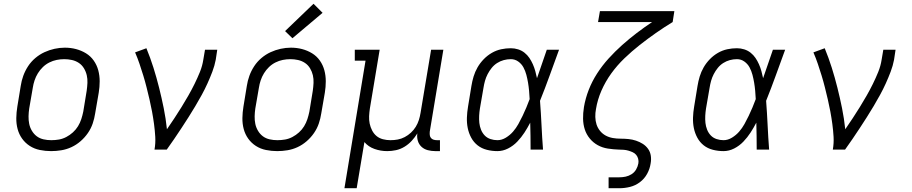

<svg xmlns="http://www.w3.org/2000/svg" viewBox="-20 -794 4840 1019"><path d="M251 8Q221 8 191.5 2Q162 -4 138 -19.5Q114 -35 97.5 -58Q81 -81 73.5 -109Q66 -137 66.5 -167.5Q67 -198 72 -228L90 -338Q94 -365 103.5 -391.5Q113 -418 129 -442.5Q145 -467 167.5 -486Q190 -505 216 -517Q242 -529 269.5 -535Q297 -541 324 -541Q355 -541 383.5 -533.5Q412 -526 436.5 -511Q461 -496 477.5 -472.5Q494 -449 501.5 -421Q509 -393 509 -362.5Q509 -332 504 -302L485 -192Q481 -165 472 -138.5Q463 -112 446.5 -88Q430 -64 407.5 -44.5Q385 -25 359 -13Q333 -1 305.5 3.5Q278 8 251 8ZM252 -50Q273 -50 293 -53.5Q313 -57 332 -67Q351 -77 367 -91.5Q383 -106 394 -124Q405 -142 411.5 -162Q418 -182 422 -202L440 -312Q443 -333 444 -354Q445 -375 440.5 -394.5Q436 -414 425.5 -431.5Q415 -449 398.5 -460Q382 -471 362 -475.5Q342 -480 321 -480Q301 -480 281 -476Q261 -472 242 -462.5Q223 -453 207.5 -438Q192 -423 181 -405Q170 -387 163.5 -367.5Q157 -348 154 -328L135 -218Q132 -198 131.5 -177Q131 -156 135 -136.5Q139 -117 149.5 -99.5Q160 -82 175.5 -70.5Q191 -59 211 -54.5Q231 -50 252 -50Z M800 0Q806 -34 804 -68Q802 -102 797.5 -135.5Q793 -169 787 -201.5Q781 -234 773.5 -266Q766 -298 758 -330Q750 -362 740.5 -393Q731 -424 720.5 -455Q710 -486 697 -516L757 -538Q778 -487 794.5 -434.5Q811 -382 824.5 -328Q838 -274 849 -219.5Q860 -165 866 -108Q886 -137 905.5 -166.5Q925 -196 943.5 -226Q962 -256 979.5 -286.5Q997 -317 1012.5 -348.5Q1028 -380 1041 -412Q1054 -444 1059 -477L1068 -530H1133L1125 -477Q1119 -445 1107 -413.5Q1095 -382 1081 -351Q1067 -320 1050.5 -290Q1034 -260 1016.5 -230.5Q999 -201 980.5 -172Q962 -143 943 -114Q924 -85 904.5 -56.5Q885 -28 865 0Z M1451 8Q1421 8 1391.5 2Q1362 -4 1338 -19.5Q1314 -35 1297.5 -58Q1281 -81 1273.5 -109Q1266 -137 1266.5 -167.5Q1267 -198 1272 -228L1290 -338Q1294 -365 1303.5 -391.5Q1313 -418 1329 -442.5Q1345 -467 1367.5 -486Q1390 -505 1416 -517Q1442 -529 1469.5 -535Q1497 -541 1524 -541Q1555 -541 1583.5 -533.5Q1612 -526 1636.5 -511Q1661 -496 1677.5 -472.5Q1694 -449 1701.5 -421Q1709 -393 1709 -362.5Q1709 -332 1704 -302L1685 -192Q1681 -165 1672 -138.5Q1663 -112 1646.5 -88Q1630 -64 1607.5 -44.5Q1585 -25 1559 -13Q1533 -1 1505.5 3.5Q1478 8 1451 8ZM1452 -50Q1473 -50 1493 -53.5Q1513 -57 1532 -67Q1551 -77 1567 -91.5Q1583 -106 1594 -124Q1605 -142 1611.5 -162Q1618 -182 1622 -202L1640 -312Q1643 -333 1644 -354Q1645 -375 1640.5 -394.5Q1636 -414 1625.5 -431.5Q1615 -449 1598.5 -460Q1582 -471 1562 -475.5Q1542 -480 1521 -480Q1501 -480 1481 -476Q1461 -472 1442 -462.5Q1423 -453 1407.5 -438Q1392 -423 1381 -405Q1370 -387 1363.5 -367.5Q1357 -348 1354 -328L1335 -218Q1332 -198 1331.5 -177Q1331 -156 1335 -136.5Q1339 -117 1349.5 -99.5Q1360 -82 1375.5 -70.5Q1391 -59 1411 -54.5Q1431 -50 1452 -50ZM1532 -591 1493 -629 1644 -774 1692 -726Z M1808 205 1920 -472H1863V-530H1995L1943 -218Q1940 -198 1939 -177.5Q1938 -157 1942 -138Q1946 -119 1955 -101.5Q1964 -84 1978.5 -72Q1993 -60 2012.5 -55Q2032 -50 2052 -50Q2052 -50 2052.5 -50Q2053 -50 2053 -50Q2072 -50 2091 -53.5Q2110 -57 2128 -66.5Q2146 -76 2161 -90Q2176 -104 2186.5 -121Q2197 -138 2203 -157Q2209 -176 2212 -195L2268 -530H2333L2261 -96Q2260 -86 2261 -77Q2262 -68 2267.5 -61.5Q2273 -55 2281.5 -52.5Q2290 -50 2299 -50H2315V8H2290Q2270 8 2250.5 3Q2231 -2 2217 -15Q2203 -28 2197.5 -47Q2192 -66 2195 -86Q2182 -65 2165 -46.5Q2148 -28 2126.5 -15Q2105 -2 2081.5 3Q2058 8 2035 8Q2000 8 1967.5 -3.5Q1935 -15 1914 -40L1873 205Z M2620 8Q2591 8 2563.5 1Q2536 -6 2515 -22.5Q2494 -39 2481 -63Q2468 -87 2462.5 -114Q2457 -141 2458 -170Q2459 -199 2464 -228L2482 -338Q2486 -363 2493.5 -388Q2501 -413 2514.5 -436.5Q2528 -460 2547.5 -480Q2567 -500 2590.5 -513.5Q2614 -527 2639.5 -532.5Q2665 -538 2691 -538Q2711 -538 2730 -532Q2749 -526 2764 -514Q2779 -502 2789.5 -486.5Q2800 -471 2808 -453Q2816 -435 2821 -416.5Q2826 -398 2830 -379Q2843 -417 2856 -454.5Q2869 -492 2882 -530H2947Q2922 -462 2897.5 -394Q2873 -326 2846 -259Q2851 -194 2854 -129.5Q2857 -65 2862 0H2796Q2796 -36 2795.5 -72Q2795 -108 2794 -143Q2780 -116 2763.5 -90.5Q2747 -65 2725.5 -42.5Q2704 -20 2676.5 -6Q2649 8 2620 8ZM2620 -50Q2643 -50 2665 -63.5Q2687 -77 2703 -95.5Q2719 -114 2731 -135.5Q2743 -157 2753.5 -179Q2764 -201 2773.5 -223.5Q2783 -246 2791 -268Q2790 -290 2788 -312Q2786 -334 2782.5 -355Q2779 -376 2773.5 -397Q2768 -418 2758 -436.5Q2748 -455 2730.5 -467.5Q2713 -480 2691 -480Q2672 -480 2653.5 -475Q2635 -470 2618.5 -459.5Q2602 -449 2589.5 -433.5Q2577 -418 2568 -400.5Q2559 -383 2554 -365Q2549 -347 2546 -328L2527 -218Q2524 -199 2523 -179.5Q2522 -160 2524 -141.5Q2526 -123 2533 -105.5Q2540 -88 2552.5 -75Q2565 -62 2583 -56Q2601 -50 2620 -50Z M3210 205V147H3267Q3284 147 3300.5 143.5Q3317 140 3332 130.5Q3347 121 3356 105.5Q3365 90 3368 73Q3370 61 3367 49Q3364 37 3356.5 28Q3349 19 3338 14Q3327 9 3315 5.5Q3303 2 3290.5 1Q3278 0 3266 0H3265Q3235 -1 3206 -5.5Q3177 -10 3152.5 -23.5Q3128 -37 3110 -59Q3092 -81 3083.5 -107.5Q3075 -134 3074.5 -164Q3074 -194 3079 -224Q3079 -224 3079 -224.5Q3079 -225 3079 -225Q3087 -272 3104.5 -317Q3122 -362 3149 -404Q3176 -446 3210 -483.5Q3244 -521 3281.5 -554.5Q3319 -588 3359 -618.5Q3399 -649 3441 -677H3154L3164 -735H3559L3550 -677Q3504 -649 3460.5 -618.5Q3417 -588 3375 -555Q3333 -522 3294 -484.5Q3255 -447 3224 -404Q3193 -361 3172 -313Q3151 -265 3143 -215Q3139 -195 3139.5 -173.5Q3140 -152 3146 -133.5Q3152 -115 3164.5 -99.5Q3177 -84 3194.5 -74.5Q3212 -65 3232.5 -61.5Q3253 -58 3274 -58Q3295 -58 3315.5 -56Q3336 -54 3355.5 -47.5Q3375 -41 3391.5 -30.5Q3408 -20 3419.5 -4Q3431 12 3434 32.5Q3437 53 3433 74Q3429 102 3414.5 128.5Q3400 155 3376 173Q3352 191 3323.5 198Q3295 205 3267 205Z M3820 8Q3791 8 3763.5 1Q3736 -6 3715 -22.5Q3694 -39 3681 -63Q3668 -87 3662.5 -114Q3657 -141 3658 -170Q3659 -199 3664 -228L3682 -338Q3686 -363 3693.5 -388Q3701 -413 3714.5 -436.5Q3728 -460 3747.5 -480Q3767 -500 3790.5 -513.5Q3814 -527 3839.5 -532.5Q3865 -538 3891 -538Q3911 -538 3930 -532Q3949 -526 3964 -514Q3979 -502 3989.5 -486.5Q4000 -471 4008 -453Q4016 -435 4021 -416.5Q4026 -398 4030 -379Q4043 -417 4056 -454.5Q4069 -492 4082 -530H4147Q4122 -462 4097.5 -394Q4073 -326 4046 -259Q4051 -194 4054 -129.5Q4057 -65 4062 0H3996Q3996 -36 3995.5 -72Q3995 -108 3994 -143Q3980 -116 3963.5 -90.5Q3947 -65 3925.5 -42.5Q3904 -20 3876.5 -6Q3849 8 3820 8ZM3820 -50Q3843 -50 3865 -63.5Q3887 -77 3903 -95.5Q3919 -114 3931 -135.5Q3943 -157 3953.5 -179Q3964 -201 3973.5 -223.5Q3983 -246 3991 -268Q3990 -290 3988 -312Q3986 -334 3982.5 -355Q3979 -376 3973.5 -397Q3968 -418 3958 -436.5Q3948 -455 3930.5 -467.5Q3913 -480 3891 -480Q3872 -480 3853.5 -475Q3835 -470 3818.5 -459.5Q3802 -449 3789.5 -433.5Q3777 -418 3768 -400.5Q3759 -383 3754 -365Q3749 -347 3746 -328L3727 -218Q3724 -199 3723 -179.5Q3722 -160 3724 -141.5Q3726 -123 3733 -105.5Q3740 -88 3752.5 -75Q3765 -62 3783 -56Q3801 -50 3820 -50Z M4400 0Q4406 -34 4404 -68Q4402 -102 4397.5 -135.5Q4393 -169 4387 -201.5Q4381 -234 4373.5 -266Q4366 -298 4358 -330Q4350 -362 4340.5 -393Q4331 -424 4320.5 -455Q4310 -486 4297 -516L4357 -538Q4378 -487 4394.5 -434.5Q4411 -382 4424.5 -328Q4438 -274 4449 -219.5Q4460 -165 4466 -108Q4486 -137 4505.5 -166.5Q4525 -196 4543.5 -226Q4562 -256 4579.5 -286.5Q4597 -317 4612.5 -348.5Q4628 -380 4641 -412Q4654 -444 4659 -477L4668 -530H4733L4725 -477Q4719 -445 4707 -413.5Q4695 -382 4681 -351Q4667 -320 4650.5 -290Q4634 -260 4616.5 -230.5Q4599 -201 4580.5 -172Q4562 -143 4543 -114Q4524 -85 4504.5 -56.5Q4485 -28 4465 0Z"/></svg>

Font: Iosevka Slab Light Extended
Style: Italic
Weight: 300
Width: 7
Italic angle: -9°
Monospace: yes
Designer: Belleve Invis
Foundry: Belleve Invis
Version: Version 11.1.0; ttfautohint (v1.8.3)